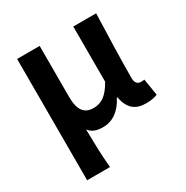

<svg xmlns="http://www.w3.org/2000/svg" viewBox="-181 -724 1061 1098"><g transform="rotate(-30 350.0 -174.5)"><path d="M81 -575V226H232C224 137 223 70 221 -29C244 3 278 9 315 9C374 9 429 -27 464 -98H468C483 -20 523 14 593 14C627 14 653 9 670 1L652 -109C642 -107 637 -107 631 -107C609 -107 593 -119 593 -153C593 -262 598 -435 603 -575H452V-211C410 -135 369 -113 321 -113C260 -113 230 -150 230 -239V-575Z"/></g></svg>

Font: Kawkab Mono
Style: Bold
Weight: 700
Monospace: yes
Designer: Abdullah Arif
Foundry: Abdullah Arif
Version: Version 1.000;PS 000.500;hotconv 1.0.88;makeotf.lib2.5.64775